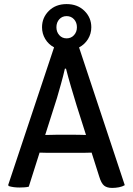

<svg xmlns="http://www.w3.org/2000/svg" viewBox="-20 -914 652 941"><path d="M232 -165Q226.5 -165 206.8 -165.2Q187 -165.5 174 -166L121 1Q111 3.5 99 4.2Q87 5 75 5Q45.5 5 23 -2L20 -7L245 -682Q217.5 -696.5 201.8 -722.8Q186 -749 186 -780.5Q186 -827.5 219.5 -860.8Q253 -894 306.5 -894Q360 -894 393.8 -860.8Q427.5 -827.5 427.5 -780.5Q427.5 -749 411.5 -722.8Q395.5 -696.5 367.5 -681.5L591.5 -6.5Q580 0.5 563.2 3.8Q546.5 7 529.5 7Q504 7 490 -4.5Q476 -16 466 -49.5L429 -166Q416 -165.5 395.5 -165.2Q375 -165 369.5 -165ZM256.5 -780.5Q256.5 -757.5 270.5 -741.8Q284.5 -726 306.5 -726Q328.5 -726 342.8 -741.8Q357 -757.5 357 -780.5Q357 -804 342.8 -819.5Q328.5 -835 306.5 -835Q284.5 -835 270.5 -819.5Q256.5 -804 256.5 -780.5ZM259 -433 201.5 -252.5Q213 -252.5 229.8 -253Q246.5 -253.5 252.5 -253.5H352Q357.5 -253.5 373.2 -253.2Q389 -253 401.5 -252.5L355.5 -397Q342 -440.5 327.8 -489.2Q313.5 -538 303.5 -577.5H298Q290.5 -544 278.8 -502.2Q267 -460.5 259 -433Z"/></svg>

Font: Signika SC
Style: Regular
Weight: 400
Designer: Anna Giedryś
Foundry: Anna Giedryś
Version: Version 2.000; ttfautohint (v1.8.3) -l 8 -r 50 -G 200 -x 9 -